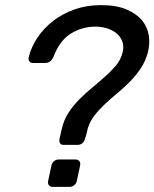

<svg xmlns="http://www.w3.org/2000/svg" viewBox="-20 -730 603 750"><path d="M92 -506Q102 -547 127 -584Q152 -621 188.5 -649Q225 -677 272 -693.5Q319 -710 374 -710Q435 -710 474.5 -693Q514 -676 535.5 -649.5Q557 -623 561.5 -589.5Q566 -556 557 -523Q548 -490 529.5 -462.5Q511 -435 488 -411.5Q465 -388 439.5 -367Q414 -346 391 -324.5Q368 -303 349.5 -279.5Q331 -256 323 -229Q321 -218 318 -207.5Q315 -197 312 -187Q304 -164 283 -164H229Q210 -164 212 -185Q214 -195 216.5 -205Q219 -215 221 -225Q229 -261 247.5 -289.5Q266 -318 290 -342Q314 -366 340 -387.5Q366 -409 389 -429.5Q412 -450 430 -470.5Q448 -491 456 -515Q465 -542 459.5 -562.5Q454 -583 438.5 -597Q423 -611 400.5 -618.5Q378 -626 353 -626Q301 -626 257 -599Q213 -572 188 -506Q177 -484 157 -484H109Q100 -484 95 -490Q90 -496 92 -506ZM168 -23 181 -84Q183 -94 191 -100.5Q199 -107 209 -107H274Q285 -107 290 -100.5Q295 -94 293 -84L280 -23Q278 -13 270 -6.5Q262 0 251 0H186Q176 0 171 -6.5Q166 -13 168 -23Z"/></svg>

Font: SVN-Rubik
Style: Italic
Weight: 400
Italic angle: -12°
Designer: Hubert and Fischer
Foundry: Hubert & Fischer
Version: Version 2.101; ttfautohint (v1.8.3)